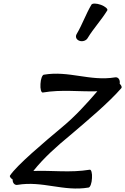

<svg xmlns="http://www.w3.org/2000/svg" viewBox="-20 -1002 703 1077"><path d="M472 -789C504 -842 549 -890 582 -944C586 -952 570 -966 546 -975C521 -984 498 -984 493 -976C461 -922 442 -865 410 -811C401 -796 408 -779 426 -773C443 -767 464 -774 472 -789ZM78 35C218 11 337 74 477 50C486 49 495 25 496 -3C498 -30 492 -52 483 -50C374 -32 273 -47 167 -43C226 -117 298 -181 372 -242C472 -327 592 -428 661 -508C665 -513 661 -523 651 -533C652 -534 652 -536 652 -538C653 -558 641 -571 625 -568C485 -545 366 -607 226 -583C217 -582 208 -558 207 -531C205 -503 211 -482 220 -483C325 -501 424 -487 526 -490C464 -418 400 -348 331 -291C227 -204 73 -74 36 -17C33 -12 39 -3 51 5C50 24 62 38 78 35Z"/></svg>

Font: Nupuram Medium Oblique
Style: Regular
Weight: 500
Designer: Santhosh Thottingal (santhosh.thottingal@gmail.com)
Foundry: SMC
Version: Version 1.000